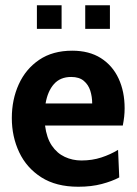

<svg xmlns="http://www.w3.org/2000/svg" viewBox="-20 -701 520 731"><path d="M278 10Q193.5 10 137.2 -26Q81 -62 53 -121.5Q25 -181 25 -251.5Q25 -322 51.5 -380.2Q78 -438.5 129.2 -473.2Q180.5 -508 255 -508Q319.5 -508 364 -479.8Q408.5 -451.5 431.5 -402Q454.5 -352.5 454.5 -289Q454.5 -273 452.8 -257Q451 -241 447.5 -223H151.5Q157.5 -176 177.2 -146.8Q197 -117.5 226.5 -103.8Q256 -90 290 -90Q331 -90 366 -101.5Q401 -113 429.5 -130.5L434 -25.5Q407 -11 367.5 -0.5Q328 10 278 10ZM153.5 -307H331Q331 -332.5 323.8 -355.5Q316.5 -378.5 299 -393.2Q281.5 -408 251 -408Q209.5 -408 185.5 -381Q161.5 -354 153.5 -307ZM304.5 -591V-681H398.5V-591ZM120.5 -591V-681H214.5V-591Z"/></svg>

Font: Cabin
Style: Bold
Weight: 700
Width: 4
Designer: Pablo Impallari
Foundry: Pablo Impallari. http://www.impallari.com Igino Marini. http://www.ikern.com
Version: Version 3.001